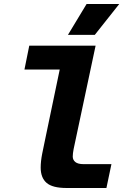

<svg xmlns="http://www.w3.org/2000/svg" viewBox="-20 -938 640 958"><path d="M312 0Q242 0 212.5 -25.5Q183 -51 183 -102Q183 -133 190.5 -171Q198 -209 207 -251L278 -591H102L126 -710H457L359 -249Q352 -218 347.5 -195Q343 -172 343 -157Q343 -140 356 -129.5Q369 -119 397 -119H536L511 0ZM319 -764 412 -918H575L453 -764Z"/></svg>

Font: Geist Mono ExtraBold
Style: Italic
Weight: 800
Italic angle: -12°
Monospace: yes
Designer: Basement.studio, Andrés Briganti, Mateo Zaragoza
Foundry: Basement.studio, Vercel, Andrés Briganti, Guido Ferreyra, Mateo Zaragoza
Version: Version 1.500; ttfautohint (v1.8.4.7-5d5b)